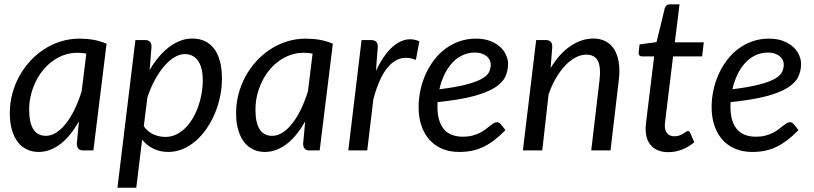

<svg xmlns="http://www.w3.org/2000/svg" viewBox="-20 -691 3738 882"><path d="M376.5 -444.5Q365.5 -447 354.8 -447.8Q344 -448.5 333.5 -448.5Q303.5 -448.5 275.5 -438.8Q247.5 -429 223 -411.5Q198.5 -394 178.5 -369.8Q158.5 -345.5 144.2 -316.5Q130 -287.5 122 -254.8Q114 -222 114 -187.5Q114 -67 191 -67Q215.5 -67 239 -82.2Q262.5 -97.5 283.8 -124.8Q305 -152 323 -189.2Q341 -226.5 355 -271ZM342.5 -133.5Q324.5 -101.5 303.8 -75.5Q283 -49.5 259.8 -31.2Q236.5 -13 210.8 -3Q185 7 157.5 7Q127.5 7 103 -4.8Q78.5 -16.5 61.2 -39.2Q44 -62 34.5 -95.2Q25 -128.5 25 -171.5Q25 -216.5 36.2 -259.2Q47.5 -302 68.2 -340Q89 -378 118 -409.8Q147 -441.5 182.8 -464.8Q218.5 -488 259.5 -500.8Q300.5 -513.5 345.5 -513.5Q378 -513.5 408.8 -508.2Q439.5 -503 469.5 -490L409 0H363Q345.5 0 339.2 -9Q333 -18 333 -31Z M640.5 -111Q659.5 -84.5 686 -73.2Q712.5 -62 740 -62Q766 -62 789 -73Q812 -84 831 -102.8Q850 -121.5 865 -146.8Q880 -172 890.2 -200.8Q900.5 -229.5 906 -260.2Q911.5 -291 911.5 -321Q911.5 -380.5 890 -411.5Q868.5 -442.5 829.5 -442.5Q805.5 -442.5 781 -427.8Q756.5 -413 733.8 -386.5Q711 -360 691.2 -323.5Q671.5 -287 657 -243.5ZM667.5 -369Q686.5 -402 709 -428.8Q731.5 -455.5 756.5 -474.5Q781.5 -493.5 808.2 -503.8Q835 -514 863 -514Q928 -514 963.8 -467Q999.5 -420 999.5 -329.5Q999.5 -288.5 991 -247.5Q982.5 -206.5 966.8 -169.2Q951 -132 928.8 -99.8Q906.5 -67.5 879.2 -43.8Q852 -20 820 -6.5Q788 7 753 7Q715.5 7 685 -7.8Q654.5 -22.5 633 -49.5L606 171.5H519.5L602 -507H646Q676 -507 676 -477Z M1416 -444.5Q1405 -447 1394.2 -447.8Q1383.5 -448.5 1373 -448.5Q1343 -448.5 1315 -438.8Q1287 -429 1262.5 -411.5Q1238 -394 1218 -369.8Q1198 -345.5 1183.8 -316.5Q1169.5 -287.5 1161.5 -254.8Q1153.5 -222 1153.5 -187.5Q1153.5 -67 1230.5 -67Q1255 -67 1278.5 -82.2Q1302 -97.5 1323.2 -124.8Q1344.5 -152 1362.5 -189.2Q1380.5 -226.5 1394.5 -271ZM1382 -133.5Q1364 -101.5 1343.2 -75.5Q1322.5 -49.5 1299.2 -31.2Q1276 -13 1250.2 -3Q1224.5 7 1197 7Q1167 7 1142.5 -4.8Q1118 -16.5 1100.8 -39.2Q1083.5 -62 1074 -95.2Q1064.5 -128.5 1064.5 -171.5Q1064.5 -216.5 1075.8 -259.2Q1087 -302 1107.8 -340Q1128.5 -378 1157.5 -409.8Q1186.5 -441.5 1222.2 -464.8Q1258 -488 1299 -500.8Q1340 -513.5 1385 -513.5Q1417.5 -513.5 1448.2 -508.2Q1479 -503 1509 -490L1448.5 0H1402.5Q1385 0 1378.8 -9Q1372.5 -18 1372.5 -31Z M1707 -365.5Q1727 -408 1750.2 -439.2Q1773.5 -470.5 1799 -488.2Q1824.5 -506 1851.5 -509.8Q1878.5 -513.5 1906.5 -501.5L1890.5 -416Q1825.5 -442 1775.8 -397Q1726 -352 1695 -234.5L1667 0H1580L1641 -507H1685Q1715.5 -507 1715.5 -477Z M2161 -449.5Q2129.5 -449.5 2103 -436.5Q2076.5 -423.5 2056 -400.8Q2035.5 -378 2021 -347.2Q2006.5 -316.5 1998.5 -281Q2075.5 -290.5 2122 -302.8Q2168.5 -315 2193.5 -329.2Q2218.5 -343.5 2226.5 -360Q2234.5 -376.5 2234.5 -394.5Q2234.5 -403.5 2230.5 -413.2Q2226.5 -423 2217.8 -431Q2209 -439 2195 -444.2Q2181 -449.5 2161 -449.5ZM2302 -93.5Q2276.5 -67 2252 -48.2Q2227.5 -29.5 2202.2 -17Q2177 -4.5 2149.2 1.2Q2121.5 7 2089.5 7Q2046 7 2011.5 -7.5Q1977 -22 1953 -48.8Q1929 -75.5 1916 -113.5Q1903 -151.5 1903 -198.5Q1903 -237.5 1911.2 -276.2Q1919.5 -315 1935.2 -350Q1951 -385 1973.8 -415Q1996.5 -445 2025.8 -466.8Q2055 -488.5 2090.2 -501Q2125.5 -513.5 2166 -513.5Q2204.5 -513.5 2232.5 -502.5Q2260.5 -491.5 2278.5 -474.5Q2296.5 -457.5 2305.2 -437Q2314 -416.5 2314 -398Q2314 -365 2300.5 -337.2Q2287 -309.5 2251 -287.2Q2215 -265 2152 -248.5Q2089 -232 1990 -222Q1990 -216.5 1989.8 -211.2Q1989.5 -206 1989.5 -200.5Q1989.5 -133.5 2018.8 -98.2Q2048 -63 2107 -63Q2131 -63 2149.8 -68Q2168.5 -73 2183.2 -80.2Q2198 -87.5 2209.2 -96.2Q2220.5 -105 2229.8 -112.2Q2239 -119.5 2247 -124.5Q2255 -129.5 2263 -129.5Q2272.5 -129.5 2280 -121Z M2509.5 -378.5Q2550 -445.5 2601 -479.8Q2652 -514 2706 -514Q2738 -514 2762.2 -501.2Q2786.5 -488.5 2801.8 -464Q2817 -439.5 2822.5 -403.8Q2828 -368 2822.5 -322.5L2784.5 0H2696L2734 -322.5Q2741 -382.5 2726.5 -411.2Q2712 -440 2673 -440Q2649 -440 2624.2 -427Q2599.5 -414 2576.5 -390Q2553.5 -366 2533.8 -332.2Q2514 -298.5 2500 -257L2471 0H2382L2443 -507H2487Q2517 -507 2517 -477Z M2946 -95.5Q2946 -98.5 2946 -103.2Q2946 -108 2946.8 -117Q2947.5 -126 2949.2 -140.5Q2951 -155 2954 -178.5L2985 -432H2928.5Q2921.5 -432 2917.2 -436.8Q2913 -441.5 2914 -451.5L2918 -487L2996 -497.5L3034 -654Q3036.5 -661.5 3041.8 -666.2Q3047 -671 3055 -671H3101.5L3080 -496.5H3213L3205.5 -432H3072L3041.5 -183Q3039 -162.5 3037.5 -150Q3036 -137.5 3035.2 -130Q3034.5 -122.5 3034.2 -119.5Q3034 -116.5 3034 -115Q3034 -89.5 3046 -77.2Q3058 -65 3078 -65Q3091.5 -65 3101.2 -68.8Q3111 -72.5 3118.5 -77Q3126 -81.5 3131 -85.2Q3136 -89 3139.5 -89Q3144 -89 3146.2 -87Q3148.5 -85 3150.5 -80.5L3169.5 -38Q3145 -16.5 3113.8 -4.2Q3082.5 8 3051 8Q3002.5 8 2974.8 -18.5Q2947 -45 2946 -95.5Z M3507 -449.5Q3475.5 -449.5 3449 -436.5Q3422.5 -423.5 3402 -400.8Q3381.5 -378 3367 -347.2Q3352.5 -316.5 3344.5 -281Q3421.5 -290.5 3468 -302.8Q3514.5 -315 3539.5 -329.2Q3564.5 -343.5 3572.5 -360Q3580.5 -376.5 3580.5 -394.5Q3580.5 -403.5 3576.5 -413.2Q3572.5 -423 3563.8 -431Q3555 -439 3541 -444.2Q3527 -449.5 3507 -449.5ZM3648 -93.5Q3622.5 -67 3598 -48.2Q3573.5 -29.5 3548.2 -17Q3523 -4.5 3495.2 1.2Q3467.5 7 3435.5 7Q3392 7 3357.5 -7.5Q3323 -22 3299 -48.8Q3275 -75.5 3262 -113.5Q3249 -151.5 3249 -198.5Q3249 -237.5 3257.2 -276.2Q3265.5 -315 3281.2 -350Q3297 -385 3319.8 -415Q3342.5 -445 3371.8 -466.8Q3401 -488.5 3436.2 -501Q3471.5 -513.5 3512 -513.5Q3550.5 -513.5 3578.5 -502.5Q3606.5 -491.5 3624.5 -474.5Q3642.5 -457.5 3651.2 -437Q3660 -416.5 3660 -398Q3660 -365 3646.5 -337.2Q3633 -309.5 3597 -287.2Q3561 -265 3498 -248.5Q3435 -232 3336 -222Q3336 -216.5 3335.8 -211.2Q3335.5 -206 3335.5 -200.5Q3335.5 -133.5 3364.8 -98.2Q3394 -63 3453 -63Q3477 -63 3495.8 -68Q3514.5 -73 3529.2 -80.2Q3544 -87.5 3555.2 -96.2Q3566.5 -105 3575.8 -112.2Q3585 -119.5 3593 -124.5Q3601 -129.5 3609 -129.5Q3618.5 -129.5 3626 -121Z"/></svg>

Font: Lato 2
Style: Italic
Weight: 400
Italic angle: -7°
Designer: Lukasz Dziedzic with Adam Twardoch and Botio Nikoltchev
Foundry: tyPoland Lukasz Dziedzic
Version: Version 2.015; 2015-08-06; http://www.latofonts.com/